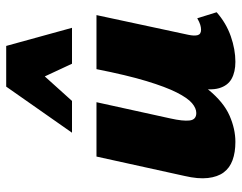

<svg xmlns="http://www.w3.org/2000/svg" viewBox="-98 -652 761 604"><g transform="rotate(-90 282.0 -350.5)"><path d="M137 10Q104 10 79.5 1Q55 -8 41 -27Q27 -46 23.5 -76.5Q20 -107 30 -150L91 -427H262L211 -195Q202 -155 204.5 -134Q207 -113 228 -113Q243 -113 259 -126.5Q275 -140 292.5 -174.5Q310 -209 328.5 -270Q347 -331 366 -427H434Q408 -293 374 -207.5Q340 -122 301 -74.5Q262 -27 220 -8.5Q178 10 137 10ZM389 10Q357 10 335.5 -2Q314 -14 306 -41.5Q298 -69 308 -117L371 -427H536L474 -138Q470 -119 473 -108.5Q476 -98 490 -98Q497 -98 505.5 -100.5Q514 -103 526 -110L545 -49Q511 -19 469.5 -4.5Q428 10 389 10ZM166 -504 311 -711H439L384 -635L266 -504ZM383 -504 322 -635 311 -711H439L496 -504Z"/></g></svg>

Font: Ysabeau Office Black
Style: Italic
Weight: 900
Italic angle: -12°
Designer: Christian Thalmann (Catharsis Fonts)
Version: Version 2.001;gftools[0.9.30]; featfreeze: tnum,lnum,ss02